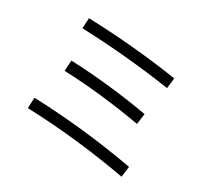

<svg xmlns="http://www.w3.org/2000/svg" viewBox="-153 -963 1306 1221"><g transform="rotate(30 500.0 -352.0)"><path d="M126 -47.9 129.9 -126Q496.1 -113.3 870.1 -45.9L860.4 32.2Q490.2 -35.2 126 -47.9ZM210 -370.1 214.8 -448.2Q502.9 -436.5 788.1 -385.7L777.3 -307.6Q485.4 -359.4 210 -370.1ZM172.9 -661.1 176.8 -737.3Q512.7 -726.6 837.9 -676.8L829.1 -600.6Q502.9 -649.4 172.9 -661.1Z"/></g></svg>

Font: Mgen+ 1c regular
Style: Regular
Weight: 400
Designer: [Source Han Sans]
Ryoko NISHIZUKA  (kana & ideographs); Paul D. Hunt (Latin, Greek & Cyrillic); Wenlong ZHANG  (bopomofo
Version: Version 1.059.20150602